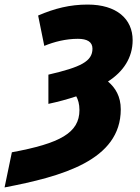

<svg xmlns="http://www.w3.org/2000/svg" viewBox="-88 -581 612 841"><path d="M-36 86 -68 240C182 192 441 122 441 -102C441 -159 417 -197 385 -224C452 -267 493 -328 493 -405C493 -498 423 -561 296 -561C218 -561 151 -544 79 -513L106 -380C149 -398 201 -411 253 -411C293 -411 317 -398 317 -368C317 -312 266 -287 124 -254V-126C166 -135 207 -146 246 -159C254 -145 260 -125 260 -99C260 1 175 47 -36 86Z"/></svg>

Font: Noto Sans SemiCondensed Black
Style: Italic
Weight: 900
Width: 4
Italic angle: -12°
Designer: Monotype Design Team
Foundry: Monotype Imaging Inc.
Version: Version 2.013